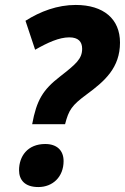

<svg xmlns="http://www.w3.org/2000/svg" viewBox="-20 -744 505 776"><path d="M110 -242H243C258 -300 270 -318 331 -363C403 -416 465 -470 465 -572C465 -667 399 -724 286 -724C212 -724 143 -698 83 -660L122 -543C173 -572 219 -593 260 -593C296 -593 312 -576 312 -547C312 -506 287 -485 223 -435C153 -381 128 -339 110 -242ZM135 12C193 12 237 -29 237 -93C237 -137 209 -162 163 -162C91 -162 57 -112 57 -56C57 -18 79 12 135 12Z"/></svg>

Font: Noto Sans SemiCondensed ExtraBold
Style: Italic
Weight: 800
Width: 4
Italic angle: -12°
Designer: Monotype Design Team
Foundry: Monotype Imaging Inc.
Version: Version 2.013